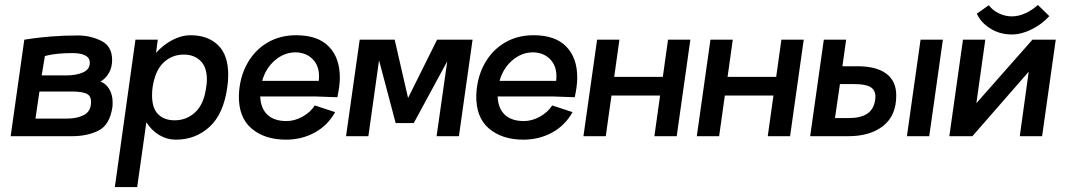

<svg xmlns="http://www.w3.org/2000/svg" viewBox="-20 -549 4299 774"><path d="M78 -389Q85 -390 112 -394Q139 -398 187.5 -402Q236 -406 295 -406Q344 -406 388 -384.5Q432 -363 432 -307Q432 -278 419.5 -255.5Q407 -233 385 -220Q406 -213 420 -190.5Q434 -168 434 -136Q434 -123 433 -116Q422 -45 377 -22.5Q332 0 271 0H23ZM247 -245Q287 -245 314.5 -257Q342 -269 342 -296Q342 -335 271 -335Q240 -335 215.5 -332.5Q191 -330 177.5 -327Q164 -324 161 -323L148 -245ZM251 -71Q292 -71 319.5 -86Q347 -101 347 -138Q347 -164 327.5 -172Q308 -180 271 -180H139L123 -71Z M900 -247Q900 -220 896 -196Q881 -89 824.5 -37.5Q768 14 689 14Q653 14 622 -4.5Q591 -23 570 -56L533 205H443L526 -389H616L609 -336Q639 -369 675.5 -388Q712 -407 748 -407Q817 -407 858.5 -367.5Q900 -328 900 -247ZM814 -228Q814 -279 788 -304Q762 -329 721 -329Q673 -329 639 -296.5Q605 -264 595 -196Q593 -184 593 -164Q593 -113 617.5 -88.5Q642 -64 684 -64Q732 -64 767 -96.5Q802 -129 811 -196Q814 -214 814 -228Z M1256 -160H1029Q1031 -112 1058 -86.5Q1085 -61 1135 -61Q1168 -61 1200 -79Q1232 -97 1249 -124L1331 -97Q1301 -43 1248.5 -14.5Q1196 14 1133 14Q1047 14 994 -31Q941 -76 943 -166Q946 -237 976 -291.5Q1006 -346 1057 -376.5Q1108 -407 1174 -407Q1261 -407 1305.5 -361.5Q1350 -316 1350 -236Q1350 -204 1340 -157ZM1265 -223Q1266 -230 1266 -242Q1266 -285 1240 -311Q1214 -337 1172 -338Q1126 -338 1088.5 -306Q1051 -274 1037 -223Z M1742 -389H1885L1830 0H1740L1783 -302L1648 -53H1575L1508 -306L1465 0H1375L1430 -389H1571L1625 -154Z M2213 -160H1986Q1988 -112 2015 -86.5Q2042 -61 2092 -61Q2125 -61 2157 -79Q2189 -97 2206 -124L2288 -97Q2258 -43 2205.5 -14.5Q2153 14 2090 14Q2004 14 1951 -31Q1898 -76 1900 -166Q1903 -237 1933 -291.5Q1963 -346 2014 -376.5Q2065 -407 2131 -407Q2218 -407 2262.5 -361.5Q2307 -316 2307 -236Q2307 -204 2297 -157ZM2222 -223Q2223 -230 2223 -242Q2223 -285 2197 -311Q2171 -337 2129 -338Q2083 -338 2045.5 -306Q2008 -274 1994 -223Z M2673 -389H2763L2708 0H2618L2641 -164H2445L2422 0H2332L2387 -389H2477L2456 -239H2652Z M3130 -389H3220L3165 0H3075L3098 -164H2902L2879 0H2789L2844 -389H2934L2913 -239H3109Z M3593 -164Q3593 -83 3540.5 -41.5Q3488 0 3400 0H3246L3301 -389H3391L3376 -282H3435Q3513 -282 3553 -252Q3593 -222 3593 -164ZM3691 -389H3781L3726 0H3636ZM3509 -160Q3509 -186 3489 -198Q3469 -210 3425 -210H3366L3346 -73H3401Q3450 -73 3476.5 -91Q3503 -109 3508 -147Q3509 -151 3509 -160Z M3918 -494 3966 -528Q3982 -507 4007 -495Q4032 -483 4059 -483Q4086 -483 4113.5 -495.5Q4141 -508 4164 -529L4210 -484Q4180 -451 4138.5 -430.5Q4097 -410 4059 -410Q4010 -410 3971.5 -434.5Q3933 -459 3918 -494ZM4142 -389H4236L4181 0H4091L4127 -260L3900 0H3807L3862 -389H3952L3916 -133Z"/></svg>

Font: Neutral Grotesk
Style: Italic
Weight: 400
Italic angle: -8°
Designer: Nawras Khrais
Foundry: Nawras Khrais
Version: Version 1.000